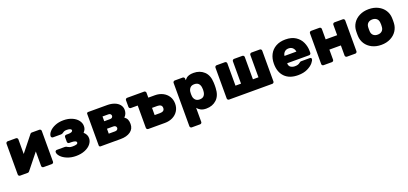

<svg xmlns="http://www.w3.org/2000/svg" viewBox="28 -1536 5805 2732"><g transform="rotate(-20 2930.5 -170.0)"><path d="M412 -27V-247L223 -11Q214 0 200 0H84Q73 0 65.5 -8Q58 -16 58 -27V-493Q58 -504 66 -512Q74 -520 85 -520H211Q222 -520 230 -512Q238 -504 238 -493V-272L427 -509Q436 -520 449 -520H565Q576 -520 584 -512Q592 -504 592 -493V-27Q592 -16 584 -8Q576 0 565 0H439Q428 0 420 -8Q412 -16 412 -27Z M1179 -354Q1179 -326 1170.5 -306Q1162 -286 1142 -264Q1166 -241 1177.5 -218.5Q1189 -196 1189 -166Q1189 -120 1157 -79.5Q1125 -39 1066 -14.5Q1007 10 931 10Q859 10 800 -13.5Q741 -37 707.5 -72.5Q674 -108 674 -141Q674 -151 682 -158.5Q690 -166 701 -166H822Q834 -166 841 -163Q848 -160 856 -154Q872 -145 887 -140Q902 -135 931 -135Q969 -135 989 -142Q1009 -149 1009 -166Q1009 -182 988 -190Q967 -198 931 -198H900Q889 -198 881 -206Q873 -214 873 -225V-296Q873 -307 881 -315Q889 -323 900 -323H931Q962 -323 980.5 -331Q999 -339 999 -354Q999 -369 980.5 -377Q962 -385 931 -385Q906 -385 893 -380Q880 -375 867 -365Q857 -358 850 -355Q843 -352 832 -352H711Q700 -352 692 -359.5Q684 -367 684 -377Q684 -410 715 -446Q746 -482 802.5 -506Q859 -530 931 -530Q1004 -530 1060.5 -505.5Q1117 -481 1148 -440.5Q1179 -400 1179 -354Z M1282 -20V-500Q1282 -508 1288 -514Q1294 -520 1302 -520H1593Q1652 -520 1700 -502Q1748 -484 1775.5 -450Q1803 -416 1803 -371Q1803 -308 1760 -269Q1789 -249 1801 -222Q1813 -195 1813 -154Q1813 -80 1756.5 -40Q1700 0 1608 0H1302Q1294 0 1288 -6Q1282 -12 1282 -20ZM1474 -390V-318H1563Q1584 -318 1594.5 -329Q1605 -340 1605 -354Q1605 -368 1594.5 -379Q1584 -390 1563 -390ZM1571 -130Q1592 -130 1603.5 -141Q1615 -152 1615 -167Q1615 -182 1603.5 -193Q1592 -204 1571 -204H1474V-130Z M2025 0Q2014 0 2006 -8Q1998 -16 1998 -27V-365H1894Q1883 -365 1875 -373Q1867 -381 1867 -392V-493Q1867 -504 1875 -512Q1883 -520 1894 -520H2151Q2162 -520 2170 -512Q2178 -504 2178 -493V-419H2278Q2343 -419 2395.5 -392.5Q2448 -366 2478 -318.5Q2508 -271 2508 -209Q2508 -147 2478 -99.5Q2448 -52 2395.5 -26Q2343 0 2278 0ZM2260 -155Q2292 -155 2310 -168Q2328 -181 2328 -209Q2328 -237 2310 -250.5Q2292 -264 2260 -264H2178V-155Z M2588 0ZM2768 163Q2768 174 2760 182Q2752 190 2741 190H2615Q2604 190 2596 182Q2588 174 2588 163V-493Q2588 -504 2596 -512Q2604 -520 2615 -520H2736Q2747 -520 2755 -512Q2763 -504 2763 -493V-470Q2779 -489 2793.5 -501Q2808 -513 2834.5 -521.5Q2861 -530 2902 -530Q2997 -530 3059.5 -472Q3122 -414 3126 -301Q3127 -291 3127 -261Q3127 -230 3126 -220Q3122 -107 3060 -48.5Q2998 10 2902 10Q2850 10 2818 -8Q2786 -26 2768 -50ZM2857 -375Q2816 -375 2794.5 -352Q2773 -329 2768 -295Q2766 -275 2766 -260Q2766 -245 2768 -225Q2772 -192 2794 -168.5Q2816 -145 2857 -145Q2901 -145 2922.5 -169Q2944 -193 2947 -232Q2949 -252 2949 -260Q2949 -268 2947 -288Q2944 -327 2922.5 -351Q2901 -375 2857 -375Z M3402 -493V-155H3486V-493Q3486 -504 3494 -512Q3502 -520 3513 -520H3639Q3650 -520 3658 -512Q3666 -504 3666 -493V-155H3750V-493Q3750 -504 3758 -512Q3766 -520 3777 -520H3903Q3914 -520 3922 -512Q3930 -504 3930 -493V-27Q3930 -16 3922 -8Q3914 0 3903 0H3249Q3238 0 3230 -8Q3222 -16 3222 -27V-493Q3222 -504 3230 -512Q3238 -520 3249 -520H3375Q3386 -520 3394 -512Q3402 -504 3402 -493Z M4022 0ZM4292 -125Q4320 -125 4338 -131Q4356 -137 4369 -148Q4380 -157 4385 -159.5Q4390 -162 4402 -162H4532Q4542 -162 4548 -156Q4554 -150 4554 -140Q4554 -120 4524 -83.5Q4494 -47 4435 -18.5Q4376 10 4292 10Q4163 10 4092.5 -61.5Q4022 -133 4022 -260Q4022 -339 4053.5 -400Q4085 -461 4146 -495.5Q4207 -530 4292 -530Q4385 -530 4445.5 -490.5Q4506 -451 4534 -388.5Q4562 -326 4562 -258V-230Q4562 -219 4554 -211Q4546 -203 4535 -203H4202Q4202 -161 4229 -143Q4256 -125 4292 -125ZM4382 -314Q4378 -348 4354.5 -371.5Q4331 -395 4292 -395Q4253 -395 4229.5 -371.5Q4206 -348 4202 -314Z M5187 -493V-27Q5187 -16 5179 -8Q5171 0 5160 0H5034Q5023 0 5015 -8Q5007 -16 5007 -27V-180H4833V-27Q4833 -16 4825 -8Q4817 0 4806 0H4680Q4669 0 4661 -7.5Q4653 -15 4653 -27V-493Q4653 -504 4661 -512Q4669 -520 4680 -520H4806Q4817 -520 4825 -512Q4833 -504 4833 -493V-335H5007V-493Q5007 -504 5015 -512Q5023 -520 5034 -520H5160Q5171 -520 5179 -512Q5187 -504 5187 -493Z M5280 0ZM5553 10Q5474 10 5413 -21Q5352 -52 5318 -104.5Q5284 -157 5281 -221L5280 -260L5281 -298Q5283 -362 5317 -415Q5351 -468 5412.5 -499Q5474 -530 5553 -530Q5632 -530 5693.5 -499Q5755 -468 5789 -415Q5823 -362 5825 -298Q5826 -288 5826 -260Q5826 -231 5825 -221Q5822 -157 5788 -104.5Q5754 -52 5693 -21Q5632 10 5553 10ZM5645 -226Q5647 -246 5647 -260Q5647 -274 5645 -294Q5642 -332 5617.5 -353.5Q5593 -375 5553 -375Q5513 -375 5488.5 -353.5Q5464 -332 5461 -294Q5460 -284 5460 -260Q5460 -236 5461 -226Q5464 -188 5488.5 -166.5Q5513 -145 5553 -145Q5593 -145 5617.5 -166.5Q5642 -188 5645 -226Z"/></g></svg>

Font: Hezaedrus
Style: Bold
Weight: 700
Designer: Hubert & Fischer
Foundry: Hubert & Fischer
Version: Version 1.10;September 3, 2019;FontCreator 11.5.0.2425 64-bi